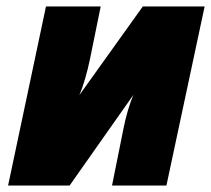

<svg xmlns="http://www.w3.org/2000/svg" viewBox="-20 -573 652 593"><path d="M5 0H195L392 -280C380 -252 369 -214 362 -179L326 0H494L612 -553H421L225 -279C238 -309 250 -352 258 -391L291 -553H122Z"/></svg>

Font: Noto Sans UI SemiCondensed Black
Style: Italic
Weight: 900
Width: 4
Italic angle: -372°
Designer: Monotype Design Team
Foundry: Monotype Imaging Inc.
Version: Version 1.901